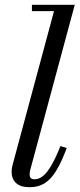

<svg xmlns="http://www.w3.org/2000/svg" viewBox="-20 -770 334 800"><path d="M104 10Q65 10 46.8 -7.5Q28.5 -25 28.5 -53Q28.5 -63 29.8 -70.8Q31 -78.5 33 -85L205 -723.5H113V-750H291.5L105.5 -60Q104.5 -55.5 104 -50.8Q103.5 -46 103.5 -42.5Q103.5 -23 123.5 -23Q143 -23 160.2 -37.5Q177.5 -52 195 -82.5Q212.5 -113 232 -161.5L258 -153Q236.5 -95.5 214.8 -59.5Q193 -23.5 166.5 -6.8Q140 10 104 10Z"/></svg>

Font: Bodoni Moda 9pt
Style: Italic
Weight: 400
Italic angle: -13°
Designer: Owen Earl
Foundry: indestructible type
Version: Version 2.005